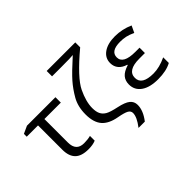

<svg xmlns="http://www.w3.org/2000/svg" viewBox="-157 -1154 1744 1744"><g transform="rotate(-45 715.5 -282.0)"><path d="M325.2 12.2Q236.8 12.2 195.3 -29.3Q153.8 -70.8 153.8 -153.8V-465.8H8.8V-502L81.1 -535.2H446.8V-465.8H235.8V-164.1Q235.8 -55.2 335.9 -55.2Q382.3 -55.2 419.9 -64.9V-3.9Q382.3 12.2 325.2 12.2Z M559.1 -690.9V-759.8H926.3V-696.8Q712.4 -517.6 662.8 -413.8Q613.3 -310.1 613.3 -229Q613.3 -181.2 627.7 -152.3Q642.1 -123.5 672.9 -105.7Q703.6 -87.9 781.7 -71.3Q859.9 -54.7 893.1 -28.1Q926.3 -1.5 926.3 43Q926.3 115.7 864.3 195.8H783.2Q844.2 117.2 844.2 64.9Q844.2 37.6 817.1 22.7Q790 7.8 720.2 -4.9Q621.1 -22.5 575.2 -75.9Q529.3 -129.4 529.3 -230.5Q529.3 -331.5 571 -404.1Q612.8 -476.6 661.9 -532.5Q710.9 -588.4 829.1 -694.8Q809.6 -690.9 677.2 -690.9Z M1081.1 -148.9Q1081.1 -57.1 1229.5 -57.1Q1306.2 -57.1 1395 -99.1V-26.9Q1328.1 9.8 1222.7 9.8Q1117.2 9.8 1058.6 -31.5Q1000 -72.8 1000 -145Q1000 -192.9 1026.9 -224.9Q1053.7 -256.8 1117.2 -276.9V-282.2Q1069.3 -295.9 1043.2 -326.9Q1017.1 -357.9 1017.1 -402.8Q1017.1 -467.8 1071.8 -506.3Q1126.5 -544.9 1219.2 -544.9Q1312 -544.9 1397 -506.8L1366.2 -441.9Q1320.3 -462.4 1288.6 -469.2Q1256.8 -476.1 1218.3 -476.1Q1096.2 -476.1 1096.2 -397Q1096.2 -313 1251 -313H1305.2V-244.1H1232.9Q1081.1 -244.1 1081.1 -148.9Z"/></g></svg>

Font: OpenSans
Style: Regular
Weight: 400
Foundry: Ascender Corporation
Version: Version 1.10